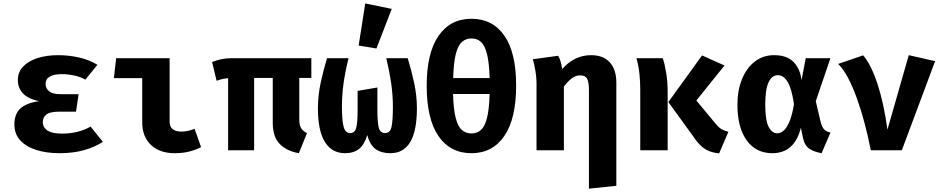

<svg xmlns="http://www.w3.org/2000/svg" viewBox="-20 -889 5578 1136"><path d="M429.7 -228.2H328.7Q276.9 -228.2 255.1 -212.1Q233.3 -195.9 233.3 -166.2Q233.3 -134.4 261.5 -116.4Q289.7 -98.5 346.2 -98.5Q443.6 -98.5 515.9 -140L588.7 -49.7Q540.5 -18.5 476.7 -0.5Q412.8 17.4 332.8 17.4Q254.9 17.4 194.4 -1.8Q133.8 -21 99.5 -59Q65.1 -96.9 65.1 -152.8Q65.1 -213.8 100 -246.7Q134.9 -279.5 210.8 -290.3Q144.6 -305.1 115.1 -337.2Q85.6 -369.2 85.6 -415.4Q85.6 -462.6 116.9 -495.4Q148.2 -528.2 202.1 -545.4Q255.9 -562.6 323.1 -562.6Q387.2 -562.6 447.2 -549Q507.2 -535.4 556.4 -505.6L485.1 -417.9Q455.9 -434.4 419.2 -442.3Q382.6 -450.3 344.1 -450.3Q299 -450.3 274.4 -435.9Q249.7 -421.5 249.7 -392.8Q249.7 -366.2 270.8 -349Q291.8 -331.8 335.9 -331.8H445.1Z M821.5 -426.7H653.8L667.2 -544.6H983.6V-170.3Q983.6 -137.9 1002.6 -124.1Q1021.5 -110.3 1053.8 -110.3Q1074.9 -110.3 1094.4 -115.1Q1113.8 -120 1131.3 -126.7L1169.7 -18.5Q1142.6 -4.1 1103.6 6.7Q1064.6 17.4 1012.8 17.4Q924.1 17.4 872.8 -31.8Q821.5 -81 821.5 -164.6Z M1822.1 -544.6V-427.7H1750.8V-183.6Q1750.8 -149.2 1761.5 -131Q1772.3 -112.8 1796.4 -101.5L1748.2 17.4Q1676.9 5.1 1635.4 -36.9Q1593.8 -79 1593.8 -162.1V-427.7H1483.6V0H1329.7V-426.2Q1307.7 -424.6 1293.1 -421Q1278.5 -417.4 1261.5 -411.3L1234.9 -522.1Q1262.1 -532.8 1289.2 -538.7Q1316.4 -544.6 1348.2 -544.6Z M2392.3 -544.6Q2413.3 -476.4 2430 -400.3Q2446.7 -324.1 2446.7 -248.2Q2446.7 17.4 2289.7 17.4Q2235.9 17.4 2202.3 -6.9Q2168.7 -31.3 2152.8 -89.7Q2135.9 -32.8 2104.1 -7.7Q2072.3 17.4 2021.5 17.4Q1944.1 17.4 1902.6 -48.7Q1861 -114.9 1861 -248.2Q1861 -324.1 1877.7 -401Q1894.4 -477.9 1914.9 -544.6H2042.1Q2023.1 -468.7 2013.1 -399Q2003.1 -329.2 2003.1 -256.9Q2003.1 -176.4 2013.1 -139Q2023.1 -101.5 2051.8 -101.5Q2079 -101.5 2087.4 -132.3Q2095.9 -163.1 2095.9 -240V-351.3L2212.8 -371.3V-245.1Q2212.8 -163.6 2221.3 -132.6Q2229.7 -101.5 2259 -101.5Q2288.7 -101.5 2296.7 -139Q2304.6 -176.4 2304.6 -256.9Q2304.6 -328.7 2294.1 -399.2Q2283.6 -469.7 2265.6 -544.6ZM2141 -868.7 2297.9 -836.4 2207.2 -602.1 2102.1 -619.5Z M2769.2 -777.9Q2894.9 -777.9 2964.4 -677.7Q3033.8 -577.4 3033.8 -382.6Q3033.8 -186.7 2964.1 -84.6Q2894.4 17.4 2769.2 17.4Q2644.1 17.4 2574.4 -83.8Q2504.6 -185.1 2504.6 -381.5Q2504.6 -574.9 2574.4 -676.4Q2644.1 -777.9 2769.2 -777.9ZM2769.2 -661.5Q2736.4 -661.5 2713.1 -640.8Q2689.7 -620 2676.7 -569Q2663.6 -517.9 2661.5 -427.2H2876.9Q2874.4 -517.9 2861.5 -569Q2848.7 -620 2825.9 -640.8Q2803.1 -661.5 2769.2 -661.5ZM2876.9 -332.8H2660.5Q2663.1 -242.6 2676.2 -191.5Q2689.2 -140.5 2712.8 -120Q2736.4 -99.5 2769.2 -99.5Q2802.6 -99.5 2825.6 -120Q2848.7 -140.5 2861.5 -191.5Q2874.4 -242.6 2876.9 -332.8Z M3476.9 -562.6Q3549.2 -562.6 3587.9 -520Q3626.7 -477.4 3626.7 -400V210.3L3464.6 227.2V-353.3Q3464.6 -403.6 3453.8 -423.3Q3443.1 -443.1 3412.3 -443.1Q3386.2 -443.1 3362.8 -425.4Q3339.5 -407.7 3316.4 -376.9V0H3154.4V-391.8Q3154.4 -432.3 3147.4 -472.3Q3140.5 -512.3 3132.8 -538.5L3282.6 -559Q3299 -531.3 3306.2 -480.5Q3379 -562.6 3476.9 -562.6Z M4133.8 -561 4266.7 -501.5 4100 -294.4 4212.8 -158.5Q4232.3 -134.4 4250 -124.4Q4267.7 -114.4 4289.7 -109.2L4234.9 18.5Q4197.9 14.9 4170.8 2.8Q4143.6 -9.2 4120.5 -33.1Q4097.4 -56.9 4071.8 -95.9L3934.4 -285.1ZM3901.5 -544.6Q3912.8 -511.3 3921.5 -458.5Q3930.3 -405.6 3930.3 -345.1V0H3768.2V-356.9Q3768.2 -402.6 3763.6 -449.7Q3759 -496.9 3745.6 -544.6Z M4560 -562.6Q4634.9 -562.6 4674.4 -523.1Q4713.8 -483.6 4722.6 -414.4L4747.2 -544.6H4893.3L4806.7 -290.3L4834.4 -171.8Q4843.1 -135.4 4857.2 -122.3Q4871.3 -109.2 4893.8 -104.6L4841 17.4Q4796.9 9.7 4768.5 -9Q4740 -27.7 4729.7 -79L4718.5 -133.3Q4681 17.4 4549.2 17.4Q4453.3 17.4 4398.2 -58.2Q4343.1 -133.8 4343.1 -269.7Q4343.1 -354.4 4370 -420.5Q4396.9 -486.7 4445.6 -524.6Q4494.4 -562.6 4560 -562.6ZM4582.6 -444.1Q4546.7 -444.1 4527.2 -401.8Q4507.7 -359.5 4507.7 -269.7Q4507.7 -177.9 4527.4 -139.2Q4547.2 -100.5 4578.5 -100.5Q4596.9 -100.5 4615.1 -114.9Q4633.3 -129.2 4649.7 -166.7Q4666.2 -204.1 4677.9 -272.8Q4663.6 -366.7 4639.7 -405.4Q4615.9 -444.1 4582.6 -444.1Z M5132.3 0Q5116.4 -81.5 5095.4 -160.3Q5074.4 -239 5049.7 -307.7Q5025.1 -376.4 4997.2 -429Q4969.2 -481.5 4939 -510.8L5087.2 -561.5Q5134.4 -505.6 5171.5 -393.3Q5208.7 -281 5230.8 -122.1L5356.9 -562.6L5512.8 -527.2L5315.9 0Z"/></svg>

Font: FiraCode Nerd Font Mono
Style: Bold
Weight: 700
Monospace: yes
Designer: Carrois Corporate, Edenspiekermann AG, Nikita Prokopov
Foundry: Carrois Corporate, Edenspiekermann AG, Nikita Prokopov
Version: Version 6.002;Nerd Fonts 3.3.0